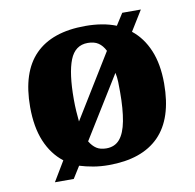

<svg xmlns="http://www.w3.org/2000/svg" viewBox="-72 -649 772 762"><g transform="rotate(-10 314.0 -268.0)"><path d="M137 -40Q92 -75 68 -132.5Q44 -190 44 -271Q44 -411 112.5 -480.5Q181 -550 315 -550Q386 -550 439 -529L469 -576H544L494 -495Q537 -461 560.5 -405Q584 -349 584 -271Q584 -130 515 -60Q446 10 312 10Q279 10 250 5Q221 0 195 -8L165 40H89ZM314 -57Q348 -57 368 -80.5Q388 -104 397 -151.5Q406 -199 406 -268Q406 -289 405.5 -308.5Q405 -328 401 -346L247 -97Q259 -77 274.5 -67Q290 -57 314 -57ZM383 -438Q372 -460 355.5 -471Q339 -482 313 -482Q262 -482 241 -429Q220 -376 220 -271Q220 -246 221.5 -223Q223 -200 225 -181Z"/></g></svg>

Font: Noto Serif Hebrew ExtraBold
Style: Regular
Weight: 800
Version: Version 2.003